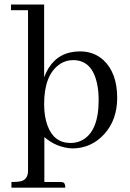

<svg xmlns="http://www.w3.org/2000/svg" viewBox="-20 -655 584 860"><path d="M178.7 160.2H249C252.9 160.2 256.5 160.5 259.8 161.1C268.2 162.4 272.5 170.6 272.5 185.5H31.2V160.2C48.8 160.2 62.5 159.2 72.3 157.2C94.4 152 105.5 136.1 105.5 109.4V-609.4H29.3V-634.8H177.7V-308.6C182.9 -322.9 189.5 -336.6 197.3 -349.6C228.5 -399.7 275.7 -424.8 338.9 -424.8C379.9 -424.8 414.7 -411.8 443.4 -385.7C484.4 -347.3 504.9 -291 504.9 -216.8C504.9 -151.7 486 -98 448.2 -55.7C409.2 -12 360.7 9.8 302.7 9.8C255.9 7.2 214.5 -9.8 178.7 -41ZM307.6 -385.7C284.2 -385.7 262.7 -378.6 243.2 -364.3C199.5 -331.7 177.7 -273.1 177.7 -188.5C177.7 -152 182.6 -120.4 192.4 -93.8C211.3 -41 245.8 -14.6 295.9 -14.6C313.5 -14.6 329.8 -18.2 344.7 -25.4C396.2 -50.8 421.9 -111.3 421.9 -207C421.9 -233.7 419.6 -257.8 415 -279.3C400.1 -350.3 364.3 -385.7 307.6 -385.7Z"/></svg>

Font: Abhaya Libre
Style: Regular
Weight: 400
Designer: Pushpananda Ekanayake, Sol Matas, Pathum Egodawatta
Foundry: Mooniak
Version: Version 1.041; ; ttfautohint (v1.5)